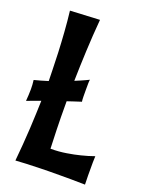

<svg xmlns="http://www.w3.org/2000/svg" viewBox="-147 -774 676 881"><g transform="rotate(20 191.0 -333.5)"><path d="M235.8 -429.2Q234.4 -425.8 234.1 -411.4Q233.9 -397 233.9 -378.9Q233.9 -361.8 234.1 -345.2Q234.4 -328.6 235.8 -321.8Q216.3 -314.9 199.7 -310.1Q183.1 -305.2 168.9 -299.8Q168.9 -217.8 170.7 -159.2Q172.4 -100.6 173.8 -69.8H175.8Q213.9 -69.8 250.2 -75.7Q286.6 -81.5 315.4 -88.9Q349.1 -97.2 378.9 -107.9Q378.4 -102.5 378.4 -94.2Q377.9 -87.4 377.9 -76.4Q377.9 -65.4 377.9 -49.8Q377.9 -34.2 377.9 -14.4Q377.9 5.4 378.9 30.8Q343.8 29.8 312.5 29.8Q281.2 29.8 253.9 29.8Q198.2 29.8 158.4 31Q118.7 32.2 92.3 33.2Q62 34.7 41 36.1Q44.9 -3.9 48.1 -44.9Q51.3 -85.9 53.5 -124.8Q55.7 -163.6 56.9 -198.7Q58.1 -233.9 59.1 -262.2L-6.8 -237.8Q-5.9 -250.5 -4.9 -265.4Q-3.9 -280.3 -3.9 -295.9Q-3.9 -317.9 -6.8 -339.8Q8.8 -343.8 25.9 -348.6Q43 -353.5 60.1 -358.9Q59.6 -376.5 58.8 -412.8Q58.1 -449.2 56.2 -495.8Q54.2 -542.5 50.5 -594.5Q46.9 -646.5 41 -695.8L185.1 -703.1Q178.2 -622.6 174.8 -546.4Q171.4 -470.2 169.9 -399.9Q184.6 -405.8 196.5 -411.1Q208.5 -416.5 217.3 -420.4Q227.5 -425.3 235.8 -429.2Z"/></g></svg>

Font: Rum Raisin
Style: Regular
Weight: 400
Designer: Astigmatic (AOETI)
Foundry: Astigmatic (AOETI)
Version: Version 1.000